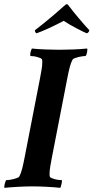

<svg xmlns="http://www.w3.org/2000/svg" viewBox="-31 -895 449 922"><path d="M255 -656Q226 -656 187 -657.5Q148 -659 122 -662Q121 -660 119 -655Q117 -650 115.5 -644Q114 -638 114 -633Q114 -628 115 -626Q120 -626 129 -625Q138 -624 147 -621.5Q156 -619 163 -616Q170 -613 171 -608Q172 -605 172 -602Q172 -599 172 -595Q172 -580 168.5 -559.5Q165 -539 160 -513L88 -143Q82 -111 76 -87Q70 -63 62 -48Q59 -43 50.5 -40Q42 -37 32 -34.5Q22 -32 13 -31Q4 -30 -1 -30Q-3 -28 -5 -22.5Q-7 -17 -8.5 -11Q-10 -5 -10.5 0.5Q-11 6 -9 7Q19 4 57.5 2Q96 0 125 0Q154 0 193 2Q232 4 258 7Q260 5 261.5 -0.5Q263 -6 264.5 -12Q266 -18 266.5 -23.5Q267 -29 265 -30Q261 -30 251.5 -31Q242 -32 232.5 -34.5Q223 -37 216 -40Q209 -43 208 -48Q207 -51 207 -54Q207 -57 207 -61Q207 -76 210.5 -96.5Q214 -117 219 -143L291 -513Q297 -545 303 -569Q309 -593 317 -608Q320 -613 328.5 -616Q337 -619 347 -621.5Q357 -624 366.5 -625Q376 -626 380 -626Q382 -628 384 -633Q386 -638 387 -644Q388 -650 388.5 -655.5Q389 -661 387 -662Q359 -659 321.5 -657.5Q284 -656 255 -656ZM290 -875Q288 -875 284 -872.5Q280 -870 275 -865Q268 -859 253.5 -846Q239 -833 220 -817Q201 -801 179.5 -783.5Q158 -766 137 -750Q136 -745 138.5 -741Q141 -737 144 -735Q150 -737 166.5 -743.5Q183 -750 202.5 -759Q222 -768 242 -778Q262 -788 275 -795Q285 -788 302 -778Q319 -768 336.5 -759Q354 -750 368 -743Q382 -736 386 -735Q391 -737 394 -740.5Q397 -744 398 -750Q389 -759 376 -774Q363 -789 349 -805.5Q335 -822 322 -838Q309 -854 301 -865Q298 -869 295.5 -872Q293 -875 290 -875Z"/></svg>

Font: Vermiglione
Style: Italic
Weight: 400
Italic angle: -11°
Version: Version 1.105